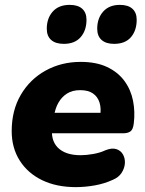

<svg xmlns="http://www.w3.org/2000/svg" viewBox="-20 -757 595 788"><path d="M291 11Q212 11 153 -17.5Q94 -46 61 -98Q28 -150 28 -219Q28 -304 65.5 -368Q103 -432 167.5 -467.5Q232 -503 311 -503Q375 -503 419.5 -482Q464 -461 490.5 -425Q517 -389 526 -343.5Q535 -298 529 -250Q526 -225 515 -217.5Q504 -210 486 -210H173L185 -294H407L391 -281Q396 -312 388.5 -336Q381 -360 361.5 -373.5Q342 -387 309 -387Q277 -387 255 -373Q233 -359 219.5 -335Q206 -311 202 -281L195 -242Q186 -183 217 -151.5Q248 -120 311 -120Q334 -120 362.5 -125Q391 -130 412 -140Q439 -151 457.5 -145Q476 -139 485 -122.5Q494 -106 492.5 -86Q491 -66 479 -47.5Q467 -29 443 -19Q408 -3 368.5 4Q329 11 291 11ZM448 -577Q415 -577 397 -593Q379 -609 379 -639Q379 -682 403.5 -709.5Q428 -737 472 -737Q506 -737 523.5 -721Q541 -705 541 -676Q541 -632 517.5 -604.5Q494 -577 448 -577ZM242 -577Q208 -577 190 -593Q172 -609 172 -639Q172 -682 196.5 -709.5Q221 -737 266 -737Q300 -737 317.5 -721Q335 -705 335 -676Q335 -632 311 -604.5Q287 -577 242 -577Z"/></svg>

Font: Nunito ExtraLight Black
Style: Italic
Weight: 900
Italic angle: -9°
Version: Version 3.602